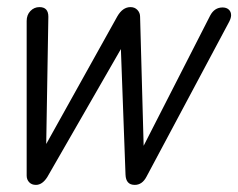

<svg xmlns="http://www.w3.org/2000/svg" viewBox="-20 -514 670 540"><path d="M81 6Q69 6 62 -1.5Q55 -9 55 -20V-455Q55 -472 65.5 -483Q76 -494 91 -494Q116 -494 116 -467L110 -109L310 -468Q325 -494 347 -494Q359 -494 366.5 -486Q374 -478 374 -467L384 -104L571 -470Q583 -493 606 -493Q617 -493 623.5 -487Q630 -481 630 -471Q630 -462 622 -448L392 -17Q380 6 359 6Q334 6 333 -23L320 -376L113 -16Q99 6 81 6Z"/></svg>

Font: Comic Neue
Style: Italic
Weight: 400
Italic angle: -12°
Designer: Craig Rozynski
Foundry: Craig Rozynski
Version: Version 2.003